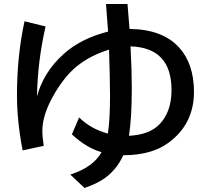

<svg xmlns="http://www.w3.org/2000/svg" viewBox="-20 -853 1040 956"><path d="M207 -721.2Q167.5 -550.3 164.1 -373Q197.3 -495.1 297.9 -585Q383.3 -661.6 518.1 -695.8L517.1 -710.9Q512.2 -783.7 507.8 -833H614.7L615.2 -829.1Q619.1 -784.7 624 -719.7L625 -709Q789.1 -707 871.1 -617.2Q945.8 -535.6 945.8 -395.5Q945.8 -234.4 817.4 -141.1Q733.4 -80.1 593.8 -80.1Q556.2 2.9 481.9 46.9Q448.7 66.4 400.9 83L330.1 16.1Q442.9 -19.5 485.8 -95.2Q408.2 -117.7 337.9 -184.1L374 -268.1Q433.1 -210.4 517.1 -188Q527.8 -255.9 527.8 -375Q527.8 -459.5 522.9 -606Q402.8 -568.4 330.1 -493.2Q278.3 -439.5 236.3 -359.4Q190.9 -272.9 190.9 -202.1Q190.9 -169.9 197.8 -127L92.8 -104Q64.5 -248.5 64.5 -378.9Q64.5 -575.2 102.1 -747.1ZM629.9 -622.1Q636.2 -503.9 636.2 -414.6Q636.2 -265.1 622.1 -176.8Q724.6 -182.1 774.9 -234.9Q834 -296.9 834 -404.8Q834 -615.7 629.9 -622.1Z"/></svg>

Font: BIZ UDGothic
Style: Bold
Weight: 700
Monospace: yes
Designer: TypeBank Co., Ltd.
Foundry: Morisawa Inc.
Version: Version 1.05